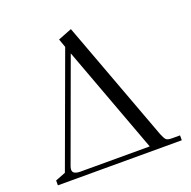

<svg xmlns="http://www.w3.org/2000/svg" viewBox="-126 -836 953 960"><g transform="rotate(-20 350.0 -356.0)"><path d="M22 0V-25.9L76.2 -46.9L293 -638.2L276.9 -683.1L350.1 -711.9L589.8 -65.9Q600.1 -40.5 607.9 -33.2Q615.7 -25.9 639.2 -25.9H681.2V0ZM110.8 -49.8Q110.8 -25.9 152.8 -25.9H520L308.1 -598.1L113.8 -66.9Q110.8 -58.1 110.8 -49.8Z"/></g></svg>

Font: Dihjauti S
Style: Regular
Weight: 400
Designer: T. Christopher White
Version: Version 3.0.0